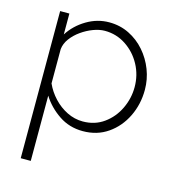

<svg xmlns="http://www.w3.org/2000/svg" viewBox="-110 -620 832 924"><g transform="rotate(15 306.0 -158.0)"><path d="M332 10Q265 10 212.5 -25.5Q160 -61 128 -112V213H78V-520H124V-416Q156 -466 209 -497.5Q262 -529 321 -529Q375 -529 420.5 -506.5Q466 -484 499.5 -445.5Q533 -407 551.5 -359Q570 -311 570 -259Q570 -187 540 -125.5Q510 -64 456.5 -27Q403 10 332 10ZM320 -35Q380 -35 425 -67.5Q470 -100 494.5 -151.5Q519 -203 519 -259Q519 -319 491.5 -370Q464 -421 416.5 -452.5Q369 -484 311 -484Q284 -484 253.5 -472.5Q223 -461 195.5 -441.5Q168 -422 149.5 -397Q131 -372 128 -344V-173Q145 -135 174.5 -103.5Q204 -72 241.5 -53.5Q279 -35 320 -35Z"/></g></svg>

Font: Raleway Light
Style: Regular
Weight: 300
Designer: Matt McInerney, Pablo Impallari, Rodrigo Fuenzalida
Foundry: Matt McInerney, Pablo Impallari, Rodrigo Fuenzalida
Version: Version 4.026